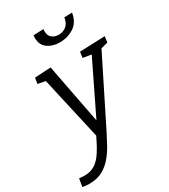

<svg xmlns="http://www.w3.org/2000/svg" viewBox="-291 -880 1085 1231"><g transform="rotate(-30 251.0 -264.5)"><path d="M-53 234 -43 175Q-33 176 -23.5 177Q-14 178 -5 178Q41 178 73.5 157.5Q106 137 133 95.5Q160 54 189 -7L84 -472L28 -482L35 -525L154 -532L239 -91L424 -472L362 -482L368 -525L555 -532L549 -488L498 -475L260 2Q241 40 218.5 81.5Q196 123 166.5 158.5Q137 194 96 216.5Q55 239 -3 239Q-26 239 -53 234ZM288 -641Q231 -641 193.5 -670.5Q156 -700 162 -765L237 -768Q232 -726 252.5 -706.5Q273 -687 305 -687Q337 -687 361 -706Q385 -725 391 -766L449 -768Q439 -702 392.5 -671.5Q346 -641 288 -641Z"/></g></svg>

Font: Bitter
Style: Italic
Weight: 400
Italic angle: -9°
Designer: Sol Matas, and Bitter project Authors
Foundry: Sol Matas
Version: Version 2.001